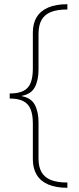

<svg xmlns="http://www.w3.org/2000/svg" viewBox="-20 -734 377 912"><path d="M300 158Q246 158 209.5 142.5Q173 127 154.5 96.5Q136 66 136 23V-148Q136 -190 125 -216Q114 -242 90 -254Q66 -266 26 -266V-290Q66 -290 90 -301.5Q114 -313 125 -339Q136 -365 136 -408V-579Q136 -623 154.5 -653Q173 -683 209.5 -698.5Q246 -714 300 -714V-689Q252 -689 222 -677Q192 -665 177.5 -639.5Q163 -614 163 -573V-404Q163 -353 145.5 -320Q128 -287 84 -279V-277Q128 -269 145.5 -236Q163 -203 163 -152V20Q163 59 177.5 84Q192 109 222 121Q252 133 300 133Z"/></svg>

Font: Noto Sans Khmer Thin
Style: Regular
Weight: 250
Version: Version 2.003